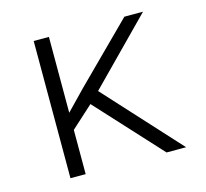

<svg xmlns="http://www.w3.org/2000/svg" viewBox="-83 -621 765 714"><g transform="rotate(-15 300.0 -264.0)"><path d="M247.1 -247.1 162.6 -170.4V0H104V-528.3H162.6V-236.3L234.4 -310.5L453.1 -528.3H524.9L287.1 -286.6L549.3 0H474.1Z"/></g></svg>

Font: Roboto Mono Light
Style: Regular
Weight: 300
Designer: Google
Version: Version 2.000985; 2015; ttfautohint (v1.3)